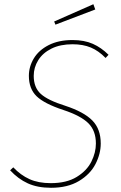

<svg xmlns="http://www.w3.org/2000/svg" viewBox="-20 -881 576 911"><path d="M495 -621 481 -606Q448 -640 411 -655.5Q374 -671 324 -671Q266 -671 224.5 -650.5Q183 -630 161.5 -595.5Q140 -561 140 -521Q140 -466 173.5 -435.5Q207 -405 290 -379Q378 -350 418 -309.5Q458 -269 458 -200Q458 -151 433 -102.5Q408 -54 354.5 -22Q301 10 222 10Q158 10 112 -11Q66 -32 28 -73L43 -87Q78 -50 120 -31Q162 -12 221 -12Q296 -12 344 -41.5Q392 -71 413.5 -114Q435 -157 435 -200Q435 -261 399 -296.5Q363 -332 281 -359Q190 -389 153.5 -424.5Q117 -460 117 -521Q117 -565 140.5 -604Q164 -643 211 -667Q258 -691 324 -691Q380 -691 420.5 -673Q461 -655 495 -621ZM432 -836 243 -764 237 -779 423 -861Z"/></svg>

Font: FiraGO Thin
Style: Italic
Weight: 100
Italic angle: -8°
Designer: bBox Type GmbH
Foundry: bBox Type GmbH
Version: Version 1.001